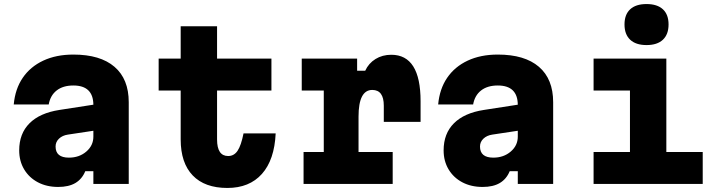

<svg xmlns="http://www.w3.org/2000/svg" viewBox="-20 -910 3540 950"><path d="M402 -63Q386 -24 353 -4.5Q320 15 268 15Q211 15 167.5 -8Q124 -31 99.5 -72Q75 -113 75 -166Q75 -249 126 -300Q177 -351 274 -366L442 -392Q441 -487 343 -487Q292 -487 260.5 -462.5Q229 -438 221 -393H48Q55 -470 92.5 -525Q130 -580 194 -610Q258 -640 343 -640Q476 -640 546.5 -579.5Q617 -519 617 -404V0H442V-63ZM255 -185Q255 -130 321 -130Q372 -130 407 -160Q442 -190 442 -234V-263L316 -244Q289 -240 272 -224Q255 -208 255 -185Z M1054 -780V-620H1323V-462H1054V-220Q1054 -138 1109 -138Q1138 -138 1155.5 -164Q1173 -190 1185 -250H1344Q1338 -119 1276 -49.5Q1214 20 1105 20Q993 20 933.5 -42Q874 -104 874 -220V-462H765V-620H874V-780Z M1473 -620H1747V-560H1787Q1804 -597 1838 -618Q1872 -639 1916 -639Q2061 -639 2061 -409V-307H1879V-387Q1879 -465 1822 -465Q1754 -465 1754 -333V-158H1923V0H1482V-158H1582V-462H1473Z M2502 -63Q2486 -24 2453 -4.5Q2420 15 2368 15Q2311 15 2267.5 -8Q2224 -31 2199.5 -72Q2175 -113 2175 -166Q2175 -249 2226 -300Q2277 -351 2374 -366L2542 -392Q2541 -487 2443 -487Q2392 -487 2360.5 -462.5Q2329 -438 2321 -393H2148Q2155 -470 2192.5 -525Q2230 -580 2294 -610Q2358 -640 2443 -640Q2576 -640 2646.5 -579.5Q2717 -519 2717 -404V0H2542V-63ZM2355 -185Q2355 -130 2421 -130Q2472 -130 2507 -160Q2542 -190 2542 -234V-263L2416 -244Q2389 -240 2372 -224Q2355 -208 2355 -185Z M2917 -620H3277V-158H3457V0H2917V-158H3097V-462H2917ZM3179 -687Q3126 -687 3098 -713.5Q3070 -740 3070 -789Q3070 -838 3098 -864Q3126 -890 3179 -890Q3232 -890 3260 -864Q3288 -838 3288 -789Q3288 -740 3260 -713.5Q3232 -687 3179 -687Z"/></svg>

Font: Martian Mono ExtraBold
Style: Regular
Weight: 800
Monospace: yes
Designer: Roman Shamin
Foundry: Evil Martians
Version: Version 1.000; ttfautohint (v1.8.4.7-5d5b)